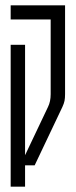

<svg xmlns="http://www.w3.org/2000/svg" viewBox="-20 -620 284 720"><path d="M20 -452H74V-38L160 -219Q170 -239 170 -267V-547H20V-600H224V-267Q224 -252 222 -242Q220 -232 214 -219L110 0H74V80H20Z"/></svg>

Font: Karantina Light
Style: Regular
Weight: 300
Designer: Rony Koch
Foundry: Rony Koch
Version: Version 1.000; ttfautohint (v1.8.3)